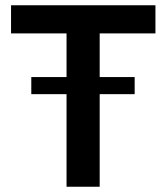

<svg xmlns="http://www.w3.org/2000/svg" viewBox="-20 -710 632 730"><path d="M359 -583V-417H492V-352H359V0H233V-352H99V-417H233V-583H22V-690H571V-583Z"/></svg>

Font: Exo 2.0 Semi Bold
Style: Regular
Weight: 600
Designer: Natanael Gama
Version: Version 1.001;PS 001.001;hotconv 1.0.70;makeotf.lib2.5.58329